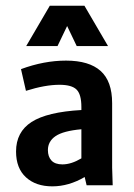

<svg xmlns="http://www.w3.org/2000/svg" viewBox="-20 -659 478 683"><path d="M288.1 0 281.2 -29.3Q224.6 3.9 166 3.9Q107.4 3.9 72.3 -28.3Q37.1 -60.5 37.1 -120.1Q37.1 -189.5 92.3 -225.1Q147.5 -260.7 269.5 -267.6V-278.3Q269.5 -323.2 252.4 -340.3Q235.4 -357.4 191.4 -357.4Q140.6 -357.4 72.3 -335.9L54.7 -413.1Q136.7 -443.4 214.8 -443.4Q296.9 -443.4 337.9 -406.7Q378.9 -370.1 378.9 -292V-62.5L380.9 0ZM202.1 -74.2Q233.4 -74.2 269.5 -95.7V-199.2Q205.1 -193.4 177.7 -174.8Q150.4 -156.2 150.4 -125Q150.4 -101.6 163.1 -87.9Q175.8 -74.2 202.1 -74.2ZM364.3 -495.1H252.9L218.8 -566.4L184.6 -495.1H73.2L157.2 -638.7H280.3Z"/></svg>

Font: Sudo
Style: Bold
Weight: 700
Monospace: yes
Designer: Jens Kutilek
Foundry: Jens Kutilek
Version: Version 0.040